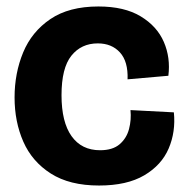

<svg xmlns="http://www.w3.org/2000/svg" viewBox="-20 -559 574 593"><path d="M286 14Q195 14 137 -23Q79 -60 52 -121.5Q25 -183 25 -258Q25 -333 51.5 -397Q78 -461 135.5 -500Q193 -539 284 -539Q364 -539 414.5 -508.5Q465 -478 486 -429.5Q507 -381 500 -325L374 -314Q376 -369 350.5 -397Q325 -425 282 -425Q231 -425 200.5 -387Q170 -349 170 -265Q170 -182 201 -138.5Q232 -95 289 -95Q328 -95 349.5 -113.5Q371 -132 378.5 -160.5Q386 -189 383 -219L517 -212Q523 -152 501 -100.5Q479 -49 425.5 -17.5Q372 14 286 14Z"/></svg>

Font: Bricolage Grotesque 96pt Bricolage Grotesque 48pt Regular
Style: Bold
Weight: 700
Designer: Mathieu Triay
Foundry: Atelier Triay
Version: Version 1.001; ttfautohint (v1.8.4.7-5d5b);gftools[0.9.33.de